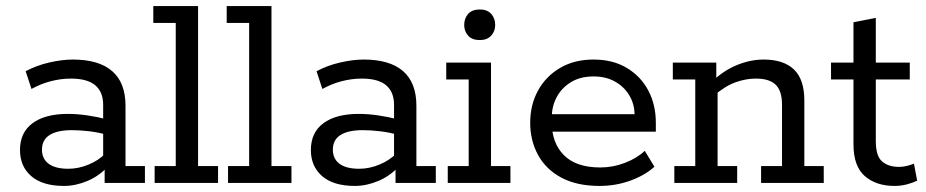

<svg xmlns="http://www.w3.org/2000/svg" viewBox="-20 -603 3053 633"><path d="M191.3 10Q120.6 10 83.3 -22.1Q45.9 -54.3 45.9 -108.3Q45.9 -166.2 87.4 -196.9Q128.9 -227.5 203.9 -227.5Q234.6 -227.5 268.6 -222.5Q302.5 -217.5 336 -208.7L320.1 -199.3V-257.3Q320.1 -299.9 294 -321.9Q267.9 -343.9 213.8 -343.9Q181 -343.9 147.6 -335.3Q114.2 -326.7 83.8 -309.7L64.6 -368.2Q100.9 -387.6 143 -397.1Q185.1 -406.7 219.8 -406.7Q306 -406.7 349.9 -368.5Q393.8 -330.3 393.8 -254.3V-55.6H457.8V0H325V-62.7L335.8 -54.6Q307.7 -23 268.5 -6.5Q229.3 10 191.3 10ZM205.3 -46.6Q238.6 -46.6 271.8 -60.3Q305 -73.9 328.2 -97.5L320.1 -74.1V-179L336.4 -157.6Q304.2 -166.8 273.9 -170.3Q243.6 -173.9 216.5 -173.9Q169.5 -173.9 143.9 -158.1Q118.4 -142.4 118.4 -109.3Q118.4 -79.4 140.5 -63Q162.6 -46.6 205.3 -46.6Z M489.8 0V-55.6H559.4V-527.4H485.4V-583H633V-55.6H698.9V0Z M731.8 0V-55.6H801.4V-527.4H727.4V-583H875V-55.6H940.9V0Z M1150.3 10Q1079.6 10 1042.3 -22.1Q1004.9 -54.3 1004.9 -108.3Q1004.9 -166.2 1046.4 -196.9Q1087.9 -227.5 1162.9 -227.5Q1193.6 -227.5 1227.6 -222.5Q1261.5 -217.5 1295 -208.7L1279.1 -199.3V-257.3Q1279.1 -299.9 1253 -321.9Q1226.9 -343.9 1172.8 -343.9Q1140 -343.9 1106.6 -335.3Q1073.2 -326.7 1042.8 -309.7L1023.6 -368.2Q1059.9 -387.6 1102 -397.1Q1144.1 -406.7 1178.8 -406.7Q1265 -406.7 1308.9 -368.5Q1352.8 -330.3 1352.8 -254.3V-55.6H1416.8V0H1284V-62.7L1294.8 -54.6Q1266.7 -23 1227.5 -6.5Q1188.3 10 1150.3 10ZM1164.3 -46.6Q1197.6 -46.6 1230.8 -60.3Q1264 -73.9 1287.2 -97.5L1279.1 -74.1V-179L1295.4 -157.6Q1263.2 -166.8 1232.9 -170.3Q1202.6 -173.9 1175.5 -173.9Q1128.5 -173.9 1102.9 -158.1Q1077.4 -142.4 1077.4 -109.3Q1077.4 -79.4 1099.5 -63Q1121.6 -46.6 1164.3 -46.6Z M1456.2 0V-55.6H1525.2V-341H1451.2V-396.7H1598.8V-55.6H1662.8V0ZM1561.8 -470.9Q1536.6 -470.9 1523.5 -485.4Q1510.4 -499.9 1510.4 -520.6Q1510.4 -542.6 1523.5 -557.2Q1536.6 -571.8 1561.8 -571.8Q1586.4 -571.8 1599.5 -557.2Q1612.6 -542.6 1612.6 -520.6Q1612.6 -499.9 1599.3 -485.4Q1586 -470.9 1561.8 -470.9Z M1956.9 10Q1881.6 10 1830.6 -17.4Q1779.5 -44.8 1753.8 -92.3Q1728 -139.7 1728 -198.4Q1728 -257.2 1753.7 -304.2Q1779.3 -351.2 1826.3 -378.9Q1873.3 -406.7 1936.8 -406.7Q2000.8 -406.7 2046.8 -378.9Q2092.7 -351.2 2117.5 -304.4Q2142.2 -257.6 2142.2 -198.1V-169H1771.6V-226.5H2072Q2071.6 -259.8 2055.2 -287.9Q2038.8 -316 2008.6 -333.5Q1978.4 -351 1936.8 -351Q1893.6 -351 1862.8 -332.4Q1832.1 -313.8 1815.7 -283.4Q1799.3 -253 1799.3 -217.5V-198.4Q1799.3 -131.4 1839.5 -91.1Q1879.7 -50.9 1959.1 -50.9Q2001.1 -50.9 2040.6 -66.2Q2080.2 -81.4 2105.7 -105.8L2137.6 -53.3Q2105.1 -24.2 2057.2 -7.1Q2009.4 10 1956.9 10Z M2203.2 0V-55.6H2272.2V-341H2198.2V-396.7H2341.5V-339.2L2328.9 -335.4Q2366.9 -371.4 2411 -389.1Q2455.1 -406.7 2497.6 -406.7Q2563.3 -406.7 2597.6 -373.9Q2631.8 -341.2 2631.8 -271.8V-55.6H2695.8V0H2489.2V-55.6H2558.2V-257.8Q2558.2 -302.9 2537.6 -323.4Q2517.1 -343.9 2471.9 -343.9Q2439.4 -343.9 2405.5 -331.9Q2371.6 -320 2332.6 -286.9L2345.8 -315.4V-55.6H2410.4V0Z M2929.1 10Q2868.6 10 2831.2 -22.4Q2793.8 -54.8 2793.8 -127.2V-341H2719.8V-396.7H2793.8V-529.6L2867.4 -544.1V-396.7H2979.4V-341H2867.4V-138.1Q2867.4 -88.6 2888.2 -70.7Q2908.9 -52.8 2944.2 -52.8Q2957.5 -52.8 2970.4 -56.1Q2983.2 -59.4 2993.2 -63.4L3003.8 -7.3Q2989.3 -0.3 2969.7 4.9Q2950.1 10 2929.1 10Z"/></svg>

Font: Rokkitt SemiBold
Style: Regular
Weight: 600
Designer: Vernon Adams
Foundry: Vernon Adams
Version: Version 3.103